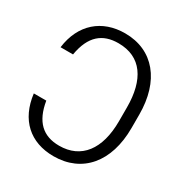

<svg xmlns="http://www.w3.org/2000/svg" viewBox="-173 -867 958 1008"><g transform="rotate(30 306.0 -363.5)"><path d="M38.4 -224.1C56.5 -74.9 150.2 9.9 292.3 9.9C465.6 9.9 573.5 -117.2 573.5 -322.8V-404.8C573.5 -607.6 469.1 -737.2 296.5 -737.2C157.7 -737.2 57.9 -653.1 38.7 -504.3H114.3C134.9 -626.1 197.1 -674.7 292.3 -674.7C431.1 -674.7 498.6 -572.8 498.6 -404.8V-321.4C498.6 -150.6 423.3 -52.6 290.5 -52.6C191.8 -52.6 133.2 -106.9 114 -224.1Z"/></g></svg>

Font: Karasuma Gothic
Style: Light
Weight: 300
Designer: Rasmus Andersson / Ryoko Nishizuka
Foundry: rsms
Version: Version 1.00